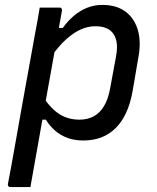

<svg xmlns="http://www.w3.org/2000/svg" viewBox="-20 -563 640 783"><path d="M142 -532Q156 -532 169.5 -532Q183 -532 196.5 -532Q210 -532 224 -532Q227 -532 229 -530.5Q231 -529 232 -526.5Q233 -524 233 -521Q217 -431 200.5 -341Q184 -251 168 -160.5Q152 -70 136 20Q120 110 104 200Q90 200 76.5 200Q63 200 49.5 200Q36 200 22 200Q19 200 16.5 198.5Q14 197 13 194.5Q12 192 12 189Q27 111 40.5 33.5Q54 -44 68 -121.5Q82 -199 96 -276.5Q110 -354 124 -431Q129 -457 133.5 -482Q138 -507 142 -532ZM397 -543Q454 -543 490.5 -516.5Q527 -490 541.5 -442.5Q556 -395 545 -333L521 -193Q512 -141 494 -102.5Q476 -64 450 -39Q424 -14 391.5 -2Q359 10 320 10Q284 10 255.5 -0.5Q227 -11 205 -30Q183 -49 167 -75H141L156 -167Q189 -118 224 -96.5Q259 -75 304 -75Q337 -75 362 -88.5Q387 -102 404 -130Q421 -158 429 -202L453 -332Q460 -369 455 -394Q450 -419 435 -434Q424 -445 407.5 -450.5Q391 -456 368 -456Q339 -456 309.5 -443Q280 -430 249 -402Q218 -374 186 -328L208 -449H236Q256 -477 280.5 -498Q305 -519 334.5 -531Q364 -543 397 -543Z"/></svg>

Font: Rec Mono Linear
Style: Italic
Weight: 400
Italic angle: -10°
Monospace: yes
Version: Version 1.085; ttfautohint (v1.8.4.7-5d5b)